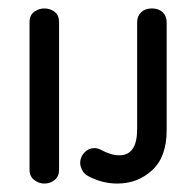

<svg xmlns="http://www.w3.org/2000/svg" viewBox="-20 -425 460 455"><path d="M85 10Q72 10 61 1.5Q50 -7 50 -23V-372Q50 -389 61 -397Q72 -405 85 -405Q99 -405 109.5 -397Q120 -389 120 -372V-23Q120 -7 109.5 1.5Q99 10 85 10ZM258 10Q239 10 220.5 5Q202 0 185 -10Q178 -15 174 -23.5Q170 -32 170 -39Q170 -53 180 -63.5Q190 -74 203 -74Q212 -74 219 -70Q243 -57 263 -57Q305 -57 305 -119V-372Q305 -387 314.5 -396Q324 -405 340 -405Q356 -405 365.5 -396Q375 -387 375 -372V-117Q375 -53 340.5 -21.5Q306 10 258 10Z"/></svg>

Font: Dongle
Style: Regular
Weight: 400
Designer: Yanghee Ryu
Foundry: Yanghee Ryu
Version: Version 2.000